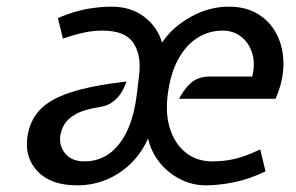

<svg xmlns="http://www.w3.org/2000/svg" viewBox="-20 -547 890 577"><path d="M212 10Q134 10 94.2 -30.8Q54.5 -71.5 62 -132Q68 -182.5 98.8 -215.8Q129.5 -249 192.8 -269.5Q256 -290 360 -302Q356.5 -290 347.5 -273.5Q338.5 -257 321.8 -243Q305 -229 278 -225Q233 -218 208.5 -204.5Q184 -191 173.8 -173.8Q163.5 -156.5 161 -138Q157.5 -107.5 176.8 -84.8Q196 -62 234 -62Q297 -62 338 -114Q379 -166 391 -262L398 -321Q405.5 -380.5 381 -417.8Q356.5 -455 288 -455Q261 -455 234.2 -449.5Q207.5 -444 169 -431L154 -493Q205 -514 243.5 -520.5Q282 -527 315 -527Q373 -527 413 -496.8Q453 -466.5 467 -419Q498 -465.5 553 -496.2Q608 -527 668 -527Q719.5 -527 756.2 -504.2Q793 -481.5 812.5 -442.2Q832 -403 831.8 -353.2Q831.5 -303.5 808 -250H518Q532.5 -278.5 553.8 -297.8Q575 -317 611 -317H738Q747.5 -355.5 738 -386.8Q728.5 -418 705 -436.5Q681.5 -455 649 -455Q607 -455 572.2 -432.5Q537.5 -410 514.5 -366.8Q491.5 -323.5 484 -262Q476.5 -202.5 491.8 -157.5Q507 -112.5 539.8 -87.2Q572.5 -62 618 -62Q652.5 -62 684.5 -69.2Q716.5 -76.5 762 -98L778 -32Q727 -7.5 681 1.2Q635 10 599 10Q557.5 10 521 -8.8Q484.5 -27.5 459 -59.5Q433.5 -91.5 425 -131Q406 -88 373.8 -56.2Q341.5 -24.5 300 -7.2Q258.5 10 212 10Z"/></svg>

Font: Expletus Sans
Style: Italic
Weight: 400
Italic angle: -7°
Designer: Jasper de Waard
Foundry: Designtown
Version: Version 7.500